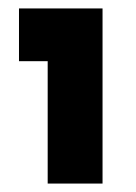

<svg xmlns="http://www.w3.org/2000/svg" viewBox="-20 -683 323 455"><path d="M25 -663H223V-248H93V-538H25Z"/></svg>

Font: Reem Kufi Fun
Style: Bold
Weight: 700
Designer: Khaled Hosny
Version: Version 1.005